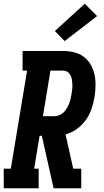

<svg xmlns="http://www.w3.org/2000/svg" viewBox="-35 -1008 555 1028"><path d="M-15 0V-105H23L110 -630H86V-735H303Q333 -735 362 -728Q391 -721 413.5 -704Q436 -687 450.5 -662Q465 -637 471 -608.5Q477 -580 476.5 -549.5Q476 -519 471 -489Q466 -457 455 -425Q444 -393 424.5 -365.5Q405 -338 376.5 -317.5Q348 -297 316 -288L357 -105H400V0H252L189 -281H177L148 -105H172V0ZM257 -386Q270 -386 283 -391.5Q296 -397 306 -406.5Q316 -416 323 -428.5Q330 -441 335 -453Q340 -465 343 -478.5Q346 -492 348 -505Q350 -517 351.5 -530.5Q353 -544 352.5 -557Q352 -570 350 -582Q348 -594 342.5 -605Q337 -616 326.5 -623Q316 -630 303 -630H235L195 -386ZM311 -788 259 -842 419 -988 485 -922Z"/></svg>

Font: Iosevka Slab Extrabold
Style: Italic
Weight: 800
Italic angle: -9°
Monospace: yes
Designer: Belleve Invis
Foundry: Belleve Invis
Version: Version 11.1.0; ttfautohint (v1.8.3)